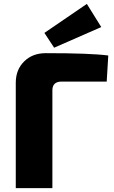

<svg xmlns="http://www.w3.org/2000/svg" viewBox="-20 -966 584 986"><path d="M500 -827 258 -721 208 -797 426 -946ZM61 0V-541Q61 -608 104 -650.5Q147 -693 215 -693Q444 -693 536 -681L528 -547H296Q249 -547 249 -502V0Z"/></svg>

Font: Ezarion Extra Bold
Style: Regular
Weight: 800
Designer: Natanael Gama
Version: Version 1.001;PS 001.001;hotconv 1.0.70;makeotf.lib2.5.58329